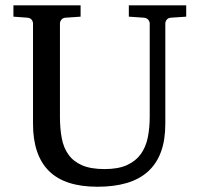

<svg xmlns="http://www.w3.org/2000/svg" viewBox="-20 -691 752 727"><path d="M627 -624Q616.2 -623 611.1 -616.2Q606 -609.4 606 -602.1V-222.2Q606 -160.6 589.4 -115.7Q572.8 -70.8 540.3 -41.5Q507.8 -12.2 459.7 2Q411.6 16.1 349.1 16.1Q225.1 16.1 165 -43.9Q105 -104 105 -222.2V-602.1Q105 -609.4 99.9 -616.2Q94.7 -623 84 -624L30.8 -627.9V-670.9H285.2V-627.9L228 -624Q217.3 -623 212.2 -616.2Q207 -609.4 207 -602.1V-248Q207 -204.1 213.9 -167.7Q220.7 -131.3 239.3 -105.5Q257.8 -79.6 290.8 -65.2Q323.7 -50.8 376 -50.8Q427.7 -50.8 460.9 -65.9Q494.1 -81.1 513.2 -107.7Q532.2 -134.3 539.6 -170.4Q546.9 -206.5 546.9 -248V-602.1Q546.9 -609.4 541.3 -616.2Q535.6 -623 524.9 -624L467.8 -627.9V-670.9H685.1V-627.9Z"/></svg>

Font: Charis SIL Cyr
Style: Regular
Weight: 400
Foundry: SIL International
Version: Version 5.000